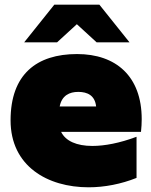

<svg xmlns="http://www.w3.org/2000/svg" viewBox="-20 -786 644 817"><path d="M357 11C425 11 496 -3 561 -29V-204C489 -177 425 -165 373 -165C306 -165 259 -186 240 -225H580C582 -244 583 -262 583 -279C583 -462 473 -556 308 -556C136 -556 25 -470 25 -274C25 -79 182 11 357 11ZM389 -333H234C243 -380 276 -395 313 -395C352 -395 384 -380 389 -333ZM83 -606H223L307 -683L391 -606H531L403 -766H211Z"/></svg>

Font: Chess Sans Black
Style: Regular
Weight: 900
Designer: Wolf Bōese
Foundry: Wolf Bōese
Version: Version 7.223;Glyphs 3.3 (3306)